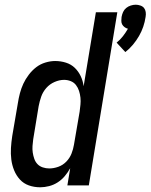

<svg xmlns="http://www.w3.org/2000/svg" viewBox="-20 -787 639 815"><path d="M512 -566 475 -606Q490 -618 502 -633.5Q514 -649 523 -665Q515 -667 508.5 -672Q502 -677 498.5 -683.5Q495 -690 495 -698.5Q495 -707 496 -715Q498 -726 502.5 -736Q507 -746 515.5 -753Q524 -760 535 -763.5Q546 -767 556 -767Q566 -767 576 -763.5Q586 -760 591.5 -753Q597 -746 598.5 -736Q600 -726 598 -715Q595 -694 588 -673.5Q581 -653 570 -634Q559 -615 544.5 -597.5Q530 -580 512 -566ZM151 8Q125 8 102.5 0Q80 -8 64.5 -25Q49 -42 40 -64Q31 -86 28 -110Q25 -134 26.5 -159Q28 -184 32 -210L56 -350Q59 -370 64.5 -391Q70 -412 79 -431.5Q88 -451 102 -469.5Q116 -488 133.5 -501.5Q151 -515 172.5 -521.5Q194 -528 214 -528Q238 -528 260 -521Q282 -514 297.5 -499Q313 -484 322.5 -464Q332 -444 335 -421L387 -735H478L357 0H266L278 -73Q268 -55 255 -39.5Q242 -24 225 -13Q208 -2 188.5 3Q169 8 151 8ZM189 -72Q208 -72 227.5 -79Q247 -86 261.5 -101Q276 -116 283.5 -135Q291 -154 294 -173L318 -313Q320 -328 321.5 -343Q323 -358 321.5 -372.5Q320 -387 315.5 -401Q311 -415 302.5 -426Q294 -437 280.5 -442.5Q267 -448 252 -448Q232 -448 211.5 -439Q191 -430 176.5 -413.5Q162 -397 155 -377Q148 -357 144 -336L121 -196Q119 -182 118 -167.5Q117 -153 119 -139.5Q121 -126 125.5 -113Q130 -100 139 -90.5Q148 -81 161.5 -76.5Q175 -72 189 -72Z"/></svg>

Font: Iosevka Term Curly Md Obl
Style: Regular
Weight: 500
Italic angle: -9°
Designer: Belleve Invis
Foundry: Belleve Invis
Version: Version 32.3.0